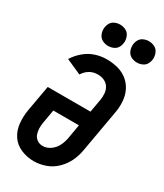

<svg xmlns="http://www.w3.org/2000/svg" viewBox="-236 -1055 988 1155"><g transform="rotate(30 258.5 -478.0)"><path d="M242 -816Q223 -816 204.5 -824.5Q186 -833 177 -851.5Q168 -870 168 -890Q168 -910 177 -928.5Q186 -947 204.5 -955.5Q223 -964 242 -964Q262 -964 280.5 -955.5Q299 -947 308 -928.5Q317 -910 317 -890Q317 -870 308 -851.5Q299 -833 280.5 -824.5Q262 -816 242 -816ZM442 -816Q423 -816 404.5 -824.5Q386 -833 377 -851.5Q368 -870 368 -890Q368 -910 377 -928.5Q386 -947 404.5 -955.5Q423 -964 442 -964Q462 -964 480.5 -955.5Q499 -947 508 -928.5Q517 -910 517 -890Q517 -870 508 -851.5Q499 -833 480.5 -824.5Q462 -816 442 -816ZM201 8Q154 8 112 -10Q70 -28 45.5 -64.5Q21 -101 16.5 -148Q12 -195 20 -241L52 -421H349L365 -512Q369 -535 367 -558.5Q365 -582 353 -600.5Q341 -619 320.5 -628Q300 -637 277 -637Q215 -637 179 -581L74 -628Q96 -663 128.5 -690.5Q161 -718 199.5 -730.5Q238 -743 277 -743Q316 -743 353.5 -733.5Q391 -724 420 -701Q449 -678 465.5 -645Q482 -612 485 -572.5Q488 -533 481 -494L429 -199Q422 -158 404 -120Q386 -82 354 -51Q322 -20 281.5 -6Q241 8 201 8ZM202 -98Q231 -98 256.5 -116.5Q282 -135 295 -162Q308 -189 313 -217L330 -315H152L136 -223Q132 -202 132.5 -180.5Q133 -159 140 -140Q147 -121 164 -109.5Q181 -98 202 -98Z"/></g></svg>

Font: Iosevka SS08
Style: Bold Italic
Weight: 700
Italic angle: -10°
Monospace: yes
Designer: Belleve Invis
Foundry: Belleve Invis
Version: 2.1.0; ttfautohint (v1.8.2)